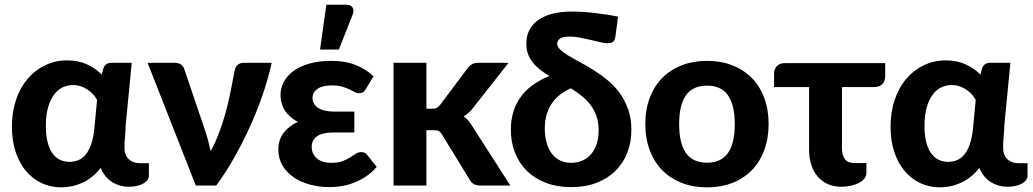

<svg xmlns="http://www.w3.org/2000/svg" viewBox="-20 -779 4336 806"><path d="M387.5 -359.5Q381 -372 370.8 -383.2Q360.5 -394.5 347.5 -403Q334.5 -411.5 319 -416.8Q303.5 -422 286.5 -422Q264.5 -422 244 -412.8Q223.5 -403.5 207.8 -383Q192 -362.5 182.2 -329.8Q172.5 -297 172.5 -250.5Q172.5 -208.5 180.5 -179.5Q188.5 -150.5 202.2 -132.8Q216 -115 234 -107.2Q252 -99.5 272 -99.5Q292 -99.5 309.5 -107Q327 -114.5 340.5 -131.2Q354 -148 363 -174.5Q372 -201 376 -239ZM605 -94V-40.5Q605 -32 599.2 -23.8Q593.5 -15.5 582.5 -9Q571.5 -2.5 555.8 1.2Q540 5 520.5 5Q483 5 451.5 -14.2Q420 -33.5 402.5 -74Q385 -51.5 364.8 -35.8Q344.5 -20 322.8 -10.5Q301 -1 279.2 3.2Q257.5 7.5 237 7.5Q193 7.5 155 -10.2Q117 -28 89.2 -61Q61.5 -94 45.8 -141Q30 -188 30 -247Q30 -309 47.5 -360.5Q65 -412 96.2 -448.5Q127.5 -485 170 -505.2Q212.5 -525.5 262 -525.5Q308 -525.5 344.8 -509Q381.5 -492.5 407.5 -465.5L414 -491.5Q422 -515.5 448.5 -515.5H533L507.5 -252.5Q507 -228.5 504.8 -204.8Q502.5 -181 502.5 -158.5Q502.5 -142 507.8 -129.8Q513 -117.5 521.5 -109.8Q530 -102 541.5 -98Q553 -94 566 -94Z M1120.5 -515.5Q1107 -452.5 1083.5 -383.8Q1060 -315 1029.2 -247.2Q998.5 -179.5 962.5 -116Q926.5 -52.5 887.5 0H802L599.5 -515.5H714Q729 -515.5 739.2 -508.5Q749.5 -501.5 753 -490.5L839.5 -235.5Q847.5 -212 853.5 -189.5Q859.5 -167 864.5 -144.5Q884.5 -181 900.2 -223Q916 -265 927.8 -308.8Q939.5 -352.5 948.2 -395.8Q957 -439 964 -477.5Q967 -498.5 978 -507Q989 -515.5 1002.5 -515.5Z M1561.5 -78.5Q1539.5 -53 1514 -36.5Q1488.5 -20 1462.2 -10.5Q1436 -1 1410.5 2.8Q1385 6.5 1363.5 6.5Q1321.5 6.5 1282.5 -3.8Q1243.5 -14 1213.8 -34Q1184 -54 1166.2 -83.5Q1148.5 -113 1148.5 -151Q1148.5 -193 1171.2 -222Q1194 -251 1230.5 -267.5Q1211 -277.5 1197 -290.5Q1183 -303.5 1174.2 -318Q1165.5 -332.5 1161.5 -348.2Q1157.5 -364 1157.5 -379.5Q1157.5 -408.5 1171.2 -434.8Q1185 -461 1211.8 -480.8Q1238.5 -500.5 1278.5 -512Q1318.5 -523.5 1371 -523.5Q1431.5 -523.5 1474.8 -505.5Q1518 -487.5 1548 -458.5L1516.5 -406.5Q1509 -394.5 1502.5 -391Q1496 -387.5 1486 -387.5Q1477.5 -387.5 1468.5 -392.8Q1459.5 -398 1446.8 -404Q1434 -410 1416.5 -415.2Q1399 -420.5 1373.5 -420.5Q1333.5 -420.5 1312.8 -406Q1292 -391.5 1292 -367.5Q1292 -341.5 1315.5 -326Q1339 -310.5 1384.5 -310.5H1467.5V-223H1384.5Q1333 -223 1310.8 -207Q1288.5 -191 1288.5 -162.5Q1288.5 -134 1309.5 -114.8Q1330.5 -95.5 1371 -95.5Q1399.5 -95.5 1417.8 -102.5Q1436 -109.5 1449.5 -118Q1463 -126.5 1473.5 -133.5Q1484 -140.5 1496.5 -140.5Q1513.5 -140.5 1521.5 -128.5ZM1323.5 -571 1350 -759H1434.5Q1453.5 -759 1460.2 -747.2Q1467 -735.5 1460 -716.5L1402.5 -571Z M1770 -515.5V-322.5H1793Q1806 -322.5 1813.5 -326.2Q1821 -330 1828.5 -340L1942.5 -492Q1951 -503.5 1961.8 -509.5Q1972.5 -515.5 1989 -515.5H2115L1967 -327.5Q1949.5 -304 1926.5 -290.5Q1938 -282.5 1946.5 -272Q1955 -261.5 1963 -248.5L2122.5 0H1998.5Q1982.5 0 1971 -5.2Q1959.5 -10.5 1952 -24L1836 -213.5Q1829 -225.5 1821.5 -229Q1814 -232.5 1799 -232.5H1770V0H1632V-515.5Z M2378 -95.5Q2403.5 -95.5 2424.8 -104.8Q2446 -114 2461.2 -131.8Q2476.5 -149.5 2484.8 -174.8Q2493 -200 2493 -231.5Q2493 -265.5 2483.5 -292.2Q2474 -319 2458 -340Q2442 -361 2420.8 -377.5Q2399.5 -394 2376 -408.5Q2355 -399 2335.2 -384.8Q2315.5 -370.5 2300.2 -350Q2285 -329.5 2276 -302.2Q2267 -275 2267 -239Q2267 -209.5 2273.8 -183.2Q2280.5 -157 2294 -137.5Q2307.5 -118 2328.5 -106.8Q2349.5 -95.5 2378 -95.5ZM2563.5 -626Q2561 -609 2553 -603.2Q2545 -597.5 2528.5 -597.5Q2519 -597.5 2500.8 -601.8Q2482.5 -606 2460.5 -611.2Q2438.5 -616.5 2414.8 -621Q2391 -625.5 2371 -625.5Q2343 -625.5 2331 -617Q2319 -608.5 2319 -596Q2319 -582.5 2332.5 -570Q2346 -557.5 2367.8 -544.5Q2389.5 -531.5 2417.5 -516.5Q2445.5 -501.5 2474.8 -483Q2504 -464.5 2532 -441.2Q2560 -418 2581.8 -388Q2603.5 -358 2617 -320Q2630.5 -282 2630.5 -234.5Q2630.5 -182.5 2613.5 -138.5Q2596.5 -94.5 2564.2 -62.2Q2532 -30 2485 -11.8Q2438 6.5 2378 6.5Q2318.5 6.5 2271.5 -11.5Q2224.5 -29.5 2192 -61.5Q2159.5 -93.5 2142 -137.8Q2124.5 -182 2124.5 -234.5Q2124.5 -313 2164.5 -370Q2204.5 -427 2286.5 -460Q2266 -472 2248.5 -485.5Q2231 -499 2217.8 -515.2Q2204.5 -531.5 2197 -551.2Q2189.5 -571 2189.5 -596Q2189.5 -626 2201.2 -650.8Q2213 -675.5 2237 -693.2Q2261 -711 2296.8 -720.8Q2332.5 -730.5 2380.5 -730.5Q2400 -730.5 2425 -729Q2450 -727.5 2476.2 -724.5Q2502.5 -721.5 2528 -717.5Q2553.5 -713.5 2574.5 -709Z M2948.5 -523.5Q3006.5 -523.5 3054 -505Q3101.5 -486.5 3135.5 -452.2Q3169.5 -418 3188 -369Q3206.5 -320 3206.5 -258.5Q3206.5 -197 3188 -147.8Q3169.5 -98.5 3135.5 -64Q3101.5 -29.5 3054 -11Q3006.5 7.5 2948.5 7.5Q2890 7.5 2842.2 -11Q2794.5 -29.5 2760.5 -64Q2726.5 -98.5 2707.8 -147.8Q2689 -197 2689 -258.5Q2689 -320 2707.8 -369Q2726.5 -418 2760.5 -452.2Q2794.5 -486.5 2842.2 -505Q2890 -523.5 2948.5 -523.5ZM2948.5 -96Q3007.5 -96 3036 -136.8Q3064.5 -177.5 3064.5 -258Q3064.5 -338 3036 -378.8Q3007.5 -419.5 2948.5 -419.5Q2888 -419.5 2859.5 -378.8Q2831 -338 2831 -258Q2831 -177.5 2859.5 -136.8Q2888 -96 2948.5 -96Z M3696 -461Q3696 -437.5 3683.8 -425.5Q3671.5 -413.5 3649 -413.5H3514.5V-157.5Q3514.5 -126 3527 -110.2Q3539.5 -94.5 3568.5 -94.5H3617V-53.5Q3617 -39 3607.8 -28.2Q3598.5 -17.5 3583.5 -10Q3568.5 -2.5 3550 1.2Q3531.5 5 3513 5Q3479.5 5 3454 -6.8Q3428.5 -18.5 3411.2 -39.5Q3394 -60.5 3385.2 -88.8Q3376.5 -117 3376.5 -150V-413.5H3229.5V-471Q3229.5 -488 3240.8 -501Q3252 -514 3275.5 -514H3696Z M4076 -359.5Q4069.5 -372 4059.2 -383.2Q4049 -394.5 4036 -403Q4023 -411.5 4007.5 -416.8Q3992 -422 3975 -422Q3953 -422 3932.5 -412.8Q3912 -403.5 3896.2 -383Q3880.5 -362.5 3870.8 -329.8Q3861 -297 3861 -250.5Q3861 -208.5 3869 -179.5Q3877 -150.5 3890.8 -132.8Q3904.5 -115 3922.5 -107.2Q3940.5 -99.5 3960.5 -99.5Q3980.5 -99.5 3998 -107Q4015.5 -114.5 4029 -131.2Q4042.5 -148 4051.5 -174.5Q4060.5 -201 4064.5 -239ZM4293.5 -94V-40.5Q4293.5 -32 4287.8 -23.8Q4282 -15.5 4271 -9Q4260 -2.5 4244.2 1.2Q4228.5 5 4209 5Q4171.5 5 4140 -14.2Q4108.5 -33.5 4091 -74Q4073.5 -51.5 4053.2 -35.8Q4033 -20 4011.2 -10.5Q3989.5 -1 3967.8 3.2Q3946 7.5 3925.5 7.5Q3881.5 7.5 3843.5 -10.2Q3805.5 -28 3777.8 -61Q3750 -94 3734.2 -141Q3718.5 -188 3718.5 -247Q3718.5 -309 3736 -360.5Q3753.5 -412 3784.8 -448.5Q3816 -485 3858.5 -505.2Q3901 -525.5 3950.5 -525.5Q3996.5 -525.5 4033.2 -509Q4070 -492.5 4096 -465.5L4102.5 -491.5Q4110.5 -515.5 4137 -515.5H4221.5L4196 -252.5Q4195.5 -228.5 4193.2 -204.8Q4191 -181 4191 -158.5Q4191 -142 4196.2 -129.8Q4201.5 -117.5 4210 -109.8Q4218.5 -102 4230 -98Q4241.5 -94 4254.5 -94Z"/></svg>

Font: Lato 2
Style: Regular
Weight: 800
Designer: Lukasz Dziedzic with Adam Twardoch and Botio Nikoltchev
Foundry: tyPoland Lukasz Dziedzic
Version: Version 2.015; 2015-08-06; http://www.latofonts.com/